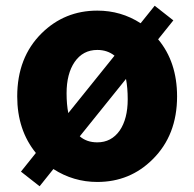

<svg xmlns="http://www.w3.org/2000/svg" viewBox="-20 -620 677 669"><path d="M258 -145Q282 -124 319 -124Q368 -124 397 -165Q425 -206 425 -274Q425 -314 419 -345ZM379 -426Q354 -446 319 -446Q269 -446 240 -404Q212 -363 212 -295Q212 -256 218 -226ZM531 -483Q597 -404 597 -284Q597 -149 512 -65Q433 14 319 14Q236 14 166 -31L118 29L53 -22L105 -87Q40 -167 40 -284Q40 -420 125 -504Q205 -583 319 -583Q402 -583 470 -539L519 -600L584 -549Z"/></svg>

Font: KaiGen Gothic KR Heavy
Style: Heavy
Weight: 900
Designer: Ryoko NISHIZUKA  (kana & ideographs); Paul D. Hunt (Latin, Greek & Cyrillic); Wenlong ZHANG  (bopomofo); Sandoll Communi
Foundry: Adobe Systems Incorporated
Version: Version 1.002 March 28, 2018